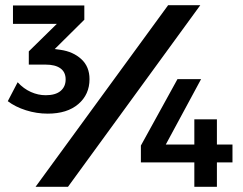

<svg xmlns="http://www.w3.org/2000/svg" viewBox="-20 -720 936 740"><path d="M752 -700 242 0H117L628 -700ZM213 -528Q262 -521 293.5 -492Q325 -463 325 -415Q325 -356 282 -319Q239 -282 164 -282Q121 -282 80 -295Q39 -308 10 -330L48 -403Q71 -378 99 -365.5Q127 -353 156 -353Q194 -353 213.5 -369.5Q233 -386 233 -414Q233 -442 213 -456.5Q193 -471 156 -471H91V-522L199 -628H30V-699H305V-644L191 -531ZM755 -415 619 -163H729V-260H816V-163H876V-94H816V0H729V-94H523V-159L664 -415Z"/></svg>

Font: QuotatisMedium
Style: Regular
Weight: 500
Designer: Julieta Ulanovsky
Foundry: Quotatis-Medium
Version: Version 4.000;PS 004.000;hotconv 1.0.88;makeotf.lib2.5.64775